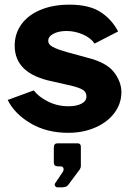

<svg xmlns="http://www.w3.org/2000/svg" viewBox="-20 -560 554 824"><path d="M13 -131 125 -172Q145 -145 185.5 -124.5Q226 -104 274 -104Q308 -104 329.5 -115Q351 -126 351 -146Q351 -164 337 -173.5Q323 -183 287 -192L203 -211Q43 -244 43 -364Q43 -415 71.5 -455Q100 -495 153.5 -517.5Q207 -540 278 -540Q362 -540 410.5 -509Q459 -478 487 -425L386 -373Q369 -398 335 -412.5Q301 -427 265 -427Q233 -427 210 -415.5Q187 -404 187 -384Q187 -369 206.5 -358.5Q226 -348 272 -335L353 -313Q437 -292 469 -250.5Q501 -209 501 -164Q501 -116 471.5 -76Q442 -36 389.5 -13Q337 10 273 10Q180 10 111 -31Q42 -72 13 -131ZM217 226 248 180Q253 174 253 167Q253 154 240 154H231Q220 154 215.5 150Q211 146 211 135V73Q211 55 227 55H312Q327 55 327 70V154Q327 158 323 166L274 232Q269 239 262.5 241.5Q256 244 244 244H227Q220 244 216.5 238Q213 232 217 226Z"/></svg>

Font: Morrison
Style: Bold
Weight: 700
Designer: Pablo Impallari, Rodrigo Fuenzalida (Modified by Dan O. Williams)
Version: Version 0.03;June 6, 2019;FontCreator 11.5.0.2425 64-bit; tt